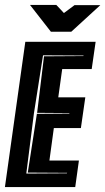

<svg xmlns="http://www.w3.org/2000/svg" viewBox="-30 -761 428 781"><path d="M-10 0 73 -591H359L343 -480H223L207 -365H317L299 -240H189L171 -108H291L276 0ZM77 -55 242 -56 243 -58 83 -59 120 -298 252 -299V-301L121 -302L149 -532L309 -533L310 -535L145 -536L108 -300ZM177 -632 92 -741H199L230 -708L273 -740H378L260 -632Z"/></svg>

Font: Alumni Sans Inline One
Style: Italic
Weight: 400
Italic angle: -8°
Designer: Robert E. Leuschke
Foundry: Robert E. Leuschke
Version: Version 1.100; ttfautohint (v1.8.3)